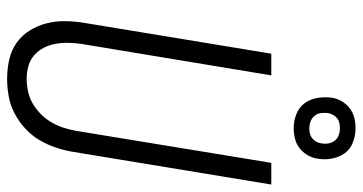

<svg xmlns="http://www.w3.org/2000/svg" viewBox="-260 -752 1020 540"><g transform="rotate(90 250.0 -482.0)"><path d="M202 8Q174 8 147.5 2Q121 -4 100 -19Q79 -34 65.5 -56Q52 -78 45.5 -103.5Q39 -129 39.5 -157Q40 -185 45 -213L131 -735H192L104 -204Q101 -185 100.5 -166Q100 -147 103 -129.5Q106 -112 114 -96Q122 -80 135 -68.5Q148 -57 165.5 -52Q183 -47 202 -47Q219 -47 237.5 -51Q256 -55 272 -64.5Q288 -74 301.5 -87.5Q315 -101 324.5 -117.5Q334 -134 339.5 -151.5Q345 -169 348 -186L438 -735H499L407 -177Q403 -153 395 -129Q387 -105 374 -83Q361 -61 341.5 -43Q322 -25 299 -13Q276 -1 251 3.5Q226 8 202 8ZM340 -798Q320 -798 301 -805.5Q282 -813 270.5 -828.5Q259 -844 255.5 -864.5Q252 -885 255 -906Q257 -920 265 -933.5Q273 -947 285 -956Q297 -965 311.5 -968.5Q326 -972 341 -972Q361 -972 380.5 -964.5Q400 -957 411 -941.5Q422 -926 426 -905.5Q430 -885 426 -864Q424 -850 416 -836.5Q408 -823 396 -814Q384 -805 369.5 -801.5Q355 -798 340 -798ZM341 -842Q348 -842 355 -843.5Q362 -845 368 -849.5Q374 -854 378 -860.5Q382 -867 383 -875Q385 -885 383.5 -895Q382 -905 376 -913Q370 -921 360.5 -924.5Q351 -928 341 -928Q334 -928 326.5 -926.5Q319 -925 313 -920.5Q307 -916 303.5 -909.5Q300 -903 298 -895Q297 -885 298 -875Q299 -865 305.5 -857Q312 -849 321.5 -845.5Q331 -842 341 -842Z"/></g></svg>

Font: Iosevka Term Curly Light
Style: Italic
Weight: 300
Italic angle: -9°
Designer: Belleve Invis
Foundry: Belleve Invis
Version: Version 32.3.0